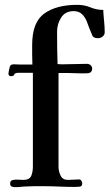

<svg xmlns="http://www.w3.org/2000/svg" viewBox="-20 -771 453 794"><path d="M413 -637Q413 -627 404.5 -620Q396 -613 385 -613Q377 -613 370.5 -615.5Q364 -618 361 -626Q355 -640 349.5 -654Q344 -668 339 -682Q332 -700 319 -712.5Q306 -725 285 -725Q250 -725 233 -698.5Q216 -672 216 -640Q216 -606 216.5 -572.5Q217 -539 218 -506L236 -505Q262 -505 288 -506Q314 -507 340 -507Q348 -507 354.5 -501.5Q361 -496 361 -488Q361 -468 340 -468Q321 -467 302.5 -468Q284 -469 265 -469H222V-82Q222 -63 230.5 -45Q239 -27 261 -27Q273 -27 284 -28Q295 -29 306 -29Q313 -29 316.5 -23.5Q320 -18 320 -13Q320 0 309.5 1Q299 2 291 2Q257 2 223.5 0.5Q190 -1 156 -1Q140 -1 124.5 -1Q109 -1 93 0Q80 0 68 1.5Q56 3 43 3Q36 3 29 0.5Q22 -2 22 -12Q22 -24 32.5 -26.5Q43 -29 56 -28Q69 -27 76 -27Q102 -27 109 -43.5Q116 -60 116 -82V-470H57Q41 -470 39 -463Q37 -456 26 -456Q15 -456 15 -466Q15 -470 17.5 -482Q20 -494 21 -497Q25 -506 40.5 -505Q56 -504 65 -504H114Q113 -524 113 -544.5Q113 -565 113 -585Q113 -679 163 -715Q213 -751 300 -751Q329 -751 354 -740.5Q379 -730 407 -730Q408 -707 410.5 -683.5Q413 -660 413 -637Z"/></svg>

Font: Kaisei HarunoUmi Medium
Style: Regular
Weight: 500
Designer: Font-Kai, 金井和夫
Foundry: KAZUO KANAI
Version: Version 5.003